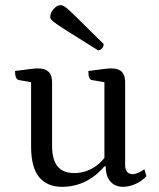

<svg xmlns="http://www.w3.org/2000/svg" viewBox="-20 -709 613 741"><path d="M219 12Q162 12 131 -25.5Q100 -63 100 -144V-404L115 -389L53 -400Q46 -401 42 -409.5Q38 -418 38 -435Q76 -440 95.5 -442.5Q115 -445 127 -445Q154 -445 167.5 -432Q181 -419 181 -391V-146Q181 -92 202.5 -66.5Q224 -41 266 -41Q293 -41 316.5 -50Q340 -59 358.5 -74.5Q377 -90 390 -109L383 -92V-404L398 -389L335 -400Q328 -401 324.5 -409.5Q321 -418 321 -435Q359 -440 378.5 -442.5Q398 -445 409 -445Q437 -445 450 -432Q463 -419 463 -391V-72Q463 -55 470.5 -46Q478 -37 491 -37Q502 -37 514.5 -42.5Q527 -48 537 -56L545 -29Q528 -10 503 1Q478 12 455 12Q424 12 406 -8.5Q388 -29 388 -67H383Q315 12 219 12ZM358 -515Q291 -557 253.5 -580.5Q216 -604 199 -616Q182 -628 178 -633Q174 -638 174 -643Q174 -654 180 -664.5Q186 -675 195 -682Q204 -689 214 -689Q220 -689 226.5 -685.5Q233 -682 248 -668.5Q263 -655 294 -624Q325 -593 380 -539Q380 -528 373 -521.5Q366 -515 358 -515Z"/></svg>

Font: Petrona
Style: Regular
Weight: 400
Designer: Ringo R. Seeber
Foundry: Ringo R. Seeber
Version: Version 2.001; ttfautohint (v1.8.3)